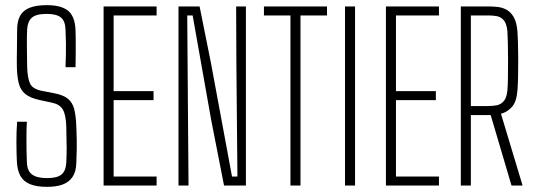

<svg xmlns="http://www.w3.org/2000/svg" viewBox="-20 -721 2078 746"><path d="M163.5 5Q122 5 96.5 -5.5Q71 -16 59 -38Q47 -60 45.5 -95Q44 -126 43.8 -167.5Q43.5 -209 46.5 -248H84.5Q83 -226 82.8 -197Q82.5 -168 83 -139.2Q83.5 -110.5 84.5 -89Q86 -56 105.2 -42.5Q124.5 -29 162.5 -29Q202.5 -29 219.2 -43.2Q236 -57.5 237.5 -89Q239 -117.5 239 -146.5Q239 -175.5 237.5 -230Q236 -275 224.2 -295.2Q212.5 -315.5 182.5 -322L135.5 -332Q98 -340 79 -355.2Q60 -370.5 53.2 -396.2Q46.5 -422 45.5 -461Q45 -489 45.8 -528.5Q46.5 -568 46.5 -604Q46.5 -638.5 58.2 -659.8Q70 -681 95.5 -691Q121 -701 162.5 -701Q218 -701 244.8 -679Q271.5 -657 273.5 -603Q274 -591.5 274.2 -568.2Q274.5 -545 274.2 -516.2Q274 -487.5 273.5 -460H234.5Q235.5 -484.5 236 -506.8Q236.5 -529 236.2 -553.2Q236 -577.5 234.5 -608Q233 -640.5 215.8 -653.8Q198.5 -667 161.5 -667Q119.5 -667 103.2 -651.8Q87 -636.5 85.5 -607Q84 -582.5 84.5 -540.2Q85 -498 85.5 -461Q87 -416 97.2 -395.5Q107.5 -375 142.5 -368L189.5 -359Q226.5 -352 244.5 -336.8Q262.5 -321.5 268.8 -295.5Q275 -269.5 276.5 -231Q278 -196.5 278.2 -177.8Q278.5 -159 278.2 -140.2Q278 -121.5 276.5 -87Q275.5 -54 262 -33.8Q248.5 -13.5 223.8 -4.2Q199 5 163.5 5Z M382.5 0V-696H588.5V-661H421.5V-367H576.5V-332H421.5V-35H588.5V0Z M673.5 0V-696H755.5L799.5 -477L881.5 -35H902.5L898.5 -464L897.5 -696H935.5V0H850.5L800.5 -255L728.5 -661H707.5L710.5 -259L712.5 0Z M1108.5 0V-661H1005.5V-696H1250.5V-661H1147.5V0Z M1320.5 0V-696H1359.5V0Z M1479.5 0V-696H1685.5V-661H1518.5V-367H1673.5V-332H1518.5V-35H1685.5V0Z M1770.5 0V-696H1877.5Q1893.5 -696 1911.8 -694.2Q1930 -692.5 1946.8 -684Q1963.5 -675.5 1975.5 -655.5Q1987.5 -635.5 1990.5 -599Q1991.5 -584.5 1992.5 -556.2Q1993.5 -528 1993.5 -494Q1993.5 -460 1993 -427Q1992.5 -394 1990.5 -370Q1987 -324.5 1968.5 -304.8Q1950 -285 1926.5 -279L2010.5 0H1967.5L1886.5 -274H1809.5V0ZM1809.5 -309H1876.5Q1891.5 -309 1907.8 -311.5Q1924 -314 1936.2 -326.8Q1948.5 -339.5 1951.5 -370Q1953 -386 1953.5 -418.2Q1954 -450.5 1954 -487.5Q1954 -524.5 1953.2 -555.5Q1952.5 -586.5 1951.5 -599Q1948.5 -630 1936.8 -643Q1925 -656 1909 -658.5Q1893 -661 1877.5 -661H1809.5Z"/></svg>

Font: Big Shoulders Text SC Thin
Style: Regular
Weight: 100
Designer: Patric King
Foundry: XO Type Co
Version: Version 2.002